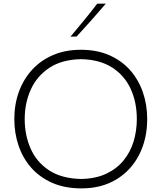

<svg xmlns="http://www.w3.org/2000/svg" viewBox="-20 -1017 880 1047"><path d="M421.9 -41Q315.4 -43.5 247.3 -88.4Q179.2 -133.3 147 -206.8Q114.7 -280.3 114.7 -367.7Q114.7 -455.1 147.9 -528.6Q181.2 -602.1 249.3 -647.2Q317.4 -692.4 421.9 -694.3Q522.9 -692.4 590.6 -649.4Q658.2 -606.4 692.1 -533.4Q726.1 -460.4 726.1 -367.7Q726.1 -303.7 708.5 -245.6Q690.9 -187.5 653.8 -142.1Q616.7 -96.7 559.3 -69.6Q502 -42.5 421.9 -41ZM423.8 10.3Q534.7 10.3 615.2 -39.1Q695.8 -88.4 739.3 -174.1Q782.7 -259.8 782.7 -367.7Q782.7 -446.3 758.8 -514.9Q734.9 -583.5 688.7 -635.3Q642.6 -687 575.2 -716.3Q507.8 -745.6 421.4 -745.6Q336.4 -745.6 269.3 -716.8Q202.1 -688 155 -636.5Q107.9 -585 83 -516.4Q58.1 -447.8 58.1 -367.7Q58.1 -291 81.3 -222.7Q104.5 -154.3 150.6 -102.1Q196.8 -49.8 265.1 -19.8Q333.5 10.3 423.8 10.3ZM364.3 -816.9 397.9 -817.9Q439 -862.8 478.8 -907.2Q518.6 -951.7 557.1 -997.1H510.3Q475.6 -951.7 438.7 -906.7Q401.9 -861.8 364.3 -816.9Z"/></svg>

Font: Pinar-VF-FD
Style: Regular
Weight: 300
Designer: Amin Abedi
Version: Version 3.0